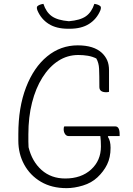

<svg xmlns="http://www.w3.org/2000/svg" viewBox="-20 -955 690 995"><path d="M313 -300H577Q600 -300 600 -260V-250H541L539 -246Q553 -226 553 -189Q553 -139 535 -102.5Q517 -66 485 -36Q454 -7 409.5 6.5Q365 20 325 20Q248 20 192 -13Q136 -46 105.5 -102Q75 -158 75 -226V-260Q75 -399 115 -502.5Q155 -606 224.5 -663Q294 -720 383 -720Q466 -720 508 -681Q526 -664 535.5 -642.5Q545 -621 545 -590V-479Q537 -477 531 -477Q495 -477 495 -504Q495 -567 493.5 -598.5Q492 -630 479 -652Q459 -662 435.5 -666Q412 -670 386 -670Q329 -670 282 -639.5Q235 -609 200 -553.5Q165 -498 146 -423Q127 -348 127 -259V-250Q127 -234 127 -221Q127 -208 128 -192Q146 -118 195.5 -74Q245 -30 318 -30Q401 -30 452 -76.5Q503 -123 503 -196Q503 -226 500 -250H335Q324 -250 317 -260.5Q310 -271 310 -285Q310 -296 313 -300ZM469 -935Q490 -932 500 -923Q506 -917 500 -901Q481 -856 441.5 -831Q402 -806 341 -806H333Q272 -806 232.5 -831Q193 -856 174 -901Q168 -917 174 -923Q184 -932 205 -935Q219 -892 248.5 -871Q278 -850 337 -845Q396 -850 425.5 -871Q455 -892 469 -935Z"/></svg>

Font: Recursive Sn Csl St Lt
Style: Regular
Weight: 300
Version: Version 1.079;hotconv 1.0.112;makeotfexe 2.5.65598; ttfautoh